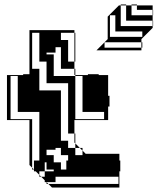

<svg xmlns="http://www.w3.org/2000/svg" viewBox="-20 -834 701 854"><path d="M315 -208V-196L335 -176H347V-164L361 -150H511V-120H515V-72H511V0H211L195 -16H187V-24H179V-32L163 -48H155V-56L139 -72H131V-80H123V-88L111 -100V-300H11V-500H83V-504H111V-700H311V-688H315V-656H311V-688H251V-656H283V-560H311V-528H315V-500H371V-504H419V-500H461V-408H467V-360H461V-300H311V-240H315V-208H311V-240H283V-464H187V-560H155V-688H123V-528H155V-432H251V-208H283V-176H315V-196L311 -200V-208ZM227 -600H187V-592H219V-496H315V-500H311V-528H251V-624H227ZM123 -304V-88L131 -80V-120H155V-336H59V-496H27V-304ZM443 -304V-336H347V-496H315V-304ZM347 -144V-164L335 -176H315V-144ZM227 -168H187V-144H219V-112H251V-80H275V-120H283V-144H251V-176H227ZM179 -72H155V-56L163 -48H179V-72H219V-80H179ZM227 -24H187L195 -16H507V-48H227ZM315 -624V-656H311V-624ZM315 -592H311V-624H315ZM315 -560H311V-592H315ZM187 -80V-112H179V-80ZM661 -766H659V-790H589V-810H565V-814H589V-810H659V-790H661ZM613 -670V-694H493V-766H469V-670ZM661 -718H659V-742H541V-810H517V-814H541V-810H565V-766H659V-742H661ZM613 -622H609V-646H445V-622H609V-610H409L459 -660V-760L509 -810H517V-718H659V-710L609 -660V-646H613Z"/></svg>

Font: Rubik Broken Fax
Style: Regular
Weight: 400
Designer: Hubert and Fischer, NaN
Foundry: Hubert and Fischer, NaN
Version: Version 2.201